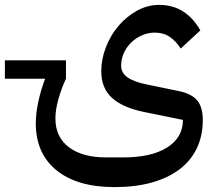

<svg xmlns="http://www.w3.org/2000/svg" viewBox="-108 -523 878 783"><path d="M-88 -277H161V-202Q142 -161 130 -118Q118 -75 118 -40Q118 36 173 77.5Q228 119 325 119H394Q509 119 573.5 78.5Q638 38 638 -34L481 -66Q392 -84 348.5 -124Q305 -164 305 -232Q305 -281 323.5 -329.5Q342 -378 374.5 -416.5Q407 -455 450 -479Q493 -503 541 -503Q598 -503 640 -475.5Q682 -448 709 -399L629 -325Q610 -355 584.5 -372.5Q559 -390 523 -390Q496 -390 471 -379Q446 -368 427 -349.5Q408 -331 397 -306.5Q386 -282 386 -255Q386 -226 412 -207.5Q438 -189 493 -178L624 -151Q675 -140 697 -112.5Q719 -85 719 -34Q719 31 694.5 82Q670 133 623.5 168Q577 203 510.5 221.5Q444 240 359 240Q207 240 122.5 171.5Q38 103 38 -20Q38 -60 48 -107Q58 -154 76 -202H-88Z"/></svg>

Font: IBM Plex Arabic Medium
Style: Regular
Weight: 500
Designer: Mike Abbink, Paul van der Laan, Pieter van Rosmalen, Wael Morcos, Khajak Apelian
Foundry: Bold Monday
Version: Version 1.0